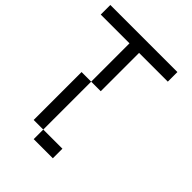

<svg xmlns="http://www.w3.org/2000/svg" viewBox="-237 -891 1090 1090"><g transform="rotate(45 307.5 -346.0)"><path d="M230.8 0H384.6V76.9H230.8ZM153.8 0V-384.6H230.8V0ZM230.8 -384.6V-692.3H0V-769.2H538.5V-692.3H307.7V-384.6Z"/></g></svg>

Font: Mintsoda - Lime Green 13x16
Style: Regular
Weight: 400
Designer: Mintsoda-15
Version: Version 1.0